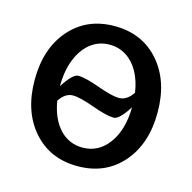

<svg xmlns="http://www.w3.org/2000/svg" viewBox="-80 -565 649 649"><g transform="rotate(15 245.0 -240.0)"><path d="M89 -62.5Q30 -130 30 -240Q30 -350 89 -417.5Q148 -485 245 -485Q342 -485 401 -417.5Q460 -350 460 -240Q460 -130 401 -62.5Q342 5 245 5Q148 5 89 -62.5ZM118 -241Q150 -291 169 -291Q194 -291 245 -272.5Q296 -254 321 -254Q348 -254 369 -285Q363 -326 346 -356.5Q329 -387 303 -403.5Q277 -420 245 -420Q207 -420 178.5 -397.5Q150 -375 134 -334.5Q118 -294 118 -241ZM372 -235Q340 -185 321 -185Q296 -185 246 -203Q194 -222 169 -222Q142 -222 122 -191Q127 -161 137.5 -137Q148 -113 164 -95.5Q180 -78 200.5 -69Q221 -60 245 -60Q301 -60 336 -108Q371 -156 372 -235Z"/></g></svg>

Font: Glametrix
Style: Bold
Weight: 700
Designer: gluk
Foundry: gluk
Version: Version 0.40